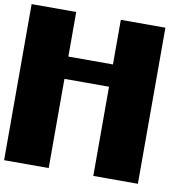

<svg xmlns="http://www.w3.org/2000/svg" viewBox="-92 -967 1060 1060"><g transform="rotate(10 437.5 -437.5)"><path d="M500 0H750V-875H500V-625H250V-875H0V0H250V-500H500Z"/></g></svg>

Font: Faithful 32x
Style: Bold
Weight: 400
Foundry: Faithful Resource Pack
Version: Version 1.0; January 27, 2023